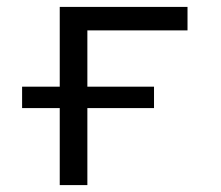

<svg xmlns="http://www.w3.org/2000/svg" viewBox="-20 -536 640 556"><path d="M153 -223H44V-285H153V-516H523V-448H233V-285H426V-223H233V0H153Z"/></svg>

Font: iA Writer Mono V
Style: Regular
Weight: 400
Designer: Mike Abbink, Paul van der Laan, Pieter van Rosmalen
Foundry: Bold Monday
Version: Version 2.000